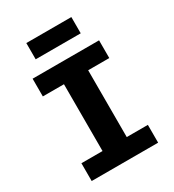

<svg xmlns="http://www.w3.org/2000/svg" viewBox="-215 -1035 1045 1155"><g transform="rotate(-30 307.5 -457.5)"><path d="M538.5 -710.8V-587.7H391.8V-123.6H538.5V0H76.9V-123.6H223.6V-587.7H76.9V-710.8ZM464.1 -802.6H151.3V-915.4H464.1Z"/></g></svg>

Font: FiraCode Nerd Font
Style: Bold
Weight: 700
Designer: Carrois Corporate, Edenspiekermann AG, Nikita Prokopov
Foundry: Carrois Corporate, Edenspiekermann AG, Nikita Prokopov
Version: Version 6.002;Nerd Fonts 2.1.0